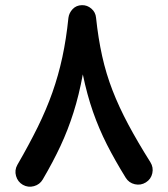

<svg xmlns="http://www.w3.org/2000/svg" viewBox="-20 -648 640 730"><path d="M534.7 45.4Q515.1 57.6 492.7 52.5Q470.2 47.4 458 27.8Q417.5 -37.6 386.7 -98.1Q356 -158.7 333.5 -223.1Q311 -287.6 294.9 -365.2Q280.3 -286.1 259.5 -220.5Q238.8 -154.8 210.2 -93.5Q181.6 -32.2 142.6 34.2Q131.3 53.7 109.1 59.8Q86.9 65.9 66.9 54.7Q47.4 43.5 41 21.2Q34.7 -1 45.9 -21Q90.3 -97.7 123.3 -164.6Q156.2 -231.4 179.2 -296.4Q202.1 -361.3 217 -430.4Q231.9 -499.5 240.2 -580.6Q242.7 -599.1 256.3 -613.5Q270 -627.9 291.5 -628.4Q311.5 -628.9 327.4 -615.2Q343.3 -601.6 345.2 -580.6Q353.5 -502 368.4 -434.8Q383.3 -367.7 407.7 -304.7Q432.1 -241.7 467.5 -175.3Q502.9 -108.9 551.8 -31.2Q564 -11.7 559.1 10.7Q554.2 33.2 534.7 45.4Z"/></svg>

Font: Mikhak SemiBold
Style: Regular
Weight: 600
Designer: Amin Abedi
Version: Version 3.3